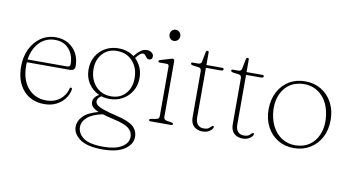

<svg xmlns="http://www.w3.org/2000/svg" viewBox="-84 -856 2395 1312"><g transform="rotate(10 1114.0 -200.0)"><path d="M408 -282Q408 -251 372.5 -251H75Q74 -240.5 74 -229Q74 -128.5 123 -72.8Q172 -17 248.5 -17Q306.5 -17 345 -48.2Q383.5 -79.5 393 -123Q395 -132.5 402 -132.5Q411 -132.5 410 -121.5Q404.5 -86 382 -56Q359.5 -26 323.2 -8Q287 10 241 10Q148.5 10 94.8 -52Q41 -114 41 -216Q41 -282.5 66.5 -336.5Q92 -390.5 137.5 -422Q183 -453.5 243.5 -453.5Q290.5 -453.5 327.8 -432Q365 -410.5 386.5 -372Q408 -333.5 408 -282ZM240 -435Q173.5 -435 130.2 -389.2Q87 -343.5 76.5 -270.5H350Q372 -270.5 372 -289.5Q372 -352.5 336.2 -393.8Q300.5 -435 240 -435Z M742.5 3Q826 22 858.8 51Q891.5 80 891.5 123.5Q891.5 176 838.2 211Q785 246 687 246Q580 246 529.8 210Q479.5 174 479.5 124Q479.5 85.5 511.2 51.8Q543 18 617 -1.5Q583 -15.5 571.8 -30.2Q560.5 -45 560.5 -63Q560.5 -76.5 569.5 -90.5Q578.5 -104.5 600 -117Q554.5 -137 526.5 -179Q498.5 -221 498.5 -276Q498.5 -328 522 -368.2Q545.5 -408.5 585.8 -431Q626 -453.5 676.5 -453.5Q738.5 -453.5 785 -419L792 -428Q810.5 -450.5 829.2 -463Q848 -475.5 869 -475.5Q889 -475.5 902.5 -465Q916 -454.5 916 -439.5Q916 -415 893.5 -415Q882.5 -415 875.8 -423Q869 -431 862.8 -439Q856.5 -447 846.5 -447Q835.5 -447 824.5 -437.5Q813.5 -428 798 -408Q823 -384.5 837.5 -351.8Q852 -319 852 -279.5Q852 -227 828 -187Q804 -147 763.5 -124.5Q723 -102 673.5 -102Q644 -102 617 -110.5Q590 -93.5 590 -72.5Q590 -59.5 601 -48Q612 -36.5 644.8 -24.5Q677.5 -12.5 742.5 3ZM669.5 -434Q607.5 -434 569.5 -392.2Q531.5 -350.5 531.5 -284.5Q531.5 -237.5 550.5 -200.5Q569.5 -163.5 603.2 -142.5Q637 -121.5 681 -121.5Q743.5 -121.5 781.2 -163.2Q819 -205 819 -270.5Q819 -342.5 777.8 -388.2Q736.5 -434 669.5 -434ZM509 121.5Q509 166 551 196.5Q593 227 690.5 227Q771 227 816.2 199.5Q861.5 172 861.5 127.5Q861.5 94.5 833.8 70.8Q806 47 727 29.5Q679.5 19 648 9Q577 23.5 543 53.8Q509 84 509 121.5Z M1038.5 -569Q1023 -569 1012.5 -580.2Q1002 -591.5 1002 -607.5Q1002 -624 1012.8 -635.2Q1023.5 -646.5 1038.5 -646.5Q1055 -646.5 1065.8 -635Q1076.5 -623.5 1076.5 -608Q1076.5 -591.5 1065.5 -580.2Q1054.5 -569 1038.5 -569ZM1065 -433V-45.5Q1065 -26.5 1088 -22.5L1118 -18Q1131.5 -15.5 1131.5 -8Q1131.5 0 1119.5 0H977.5Q966 0 966 -8Q966 -15 978.5 -17.5L1010.5 -22.5Q1033.5 -26.5 1033.5 -45.5V-390Q1033.5 -406.5 1018.5 -406.5H970.5Q959 -406.5 959 -414Q959 -421 970.5 -424.5L1030.5 -442Q1038 -444.5 1043.2 -446Q1048.5 -447.5 1052 -447.5Q1065 -447.5 1065 -433Z M1234.5 -421.5 1196 -426.5Q1181.5 -429 1181.5 -438Q1181.5 -445.5 1191.5 -445.5H1227.5Q1250 -445.5 1253 -462.5L1266 -530Q1268.5 -542.5 1277.5 -542.5Q1286.5 -542.5 1286.5 -532V-445.5H1395Q1407.5 -445.5 1407.5 -437Q1407.5 -426 1388.5 -426H1286.5V-80.5Q1286.5 -49 1301.5 -32.2Q1316.5 -15.5 1342 -15.5Q1371 -15.5 1382 -27.2Q1393 -39 1402 -43.5Q1411.5 -44.5 1409.5 -33.5Q1405.5 -19 1385.8 -6.2Q1366 6.5 1338 6.5Q1302 6.5 1278.8 -14.5Q1255.5 -35.5 1255.5 -78V-396Q1255.5 -406.5 1251 -413.2Q1246.5 -420 1234.5 -421.5Z M1513 -421.5 1474.5 -426.5Q1460 -429 1460 -438Q1460 -445.5 1470 -445.5H1506Q1528.5 -445.5 1531.5 -462.5L1544.5 -530Q1547 -542.5 1556 -542.5Q1565 -542.5 1565 -532V-445.5H1673.5Q1686 -445.5 1686 -437Q1686 -426 1667 -426H1565V-80.5Q1565 -49 1580 -32.2Q1595 -15.5 1620.5 -15.5Q1649.5 -15.5 1660.5 -27.2Q1671.5 -39 1680.5 -43.5Q1690 -44.5 1688 -33.5Q1684 -19 1664.2 -6.2Q1644.5 6.5 1616.5 6.5Q1580.5 6.5 1557.2 -14.5Q1534 -35.5 1534 -78V-396Q1534 -406.5 1529.5 -413.2Q1525 -420 1513 -421.5Z M1972.5 -453Q2035 -453 2083.5 -423.5Q2132 -394 2160 -341.8Q2188 -289.5 2188 -221.5Q2188 -153.5 2160.2 -101.2Q2132.5 -49 2083.5 -19.5Q2034.5 10 1971.5 10Q1909 10 1860.8 -19.5Q1812.5 -49 1785 -101.2Q1757.5 -153.5 1757.5 -221Q1757.5 -289 1784.8 -341.5Q1812 -394 1860.5 -423.5Q1909 -453 1972.5 -453ZM2006 -12.5Q2058.5 -20 2093.8 -52.5Q2129 -85 2144.2 -135.5Q2159.5 -186 2151.5 -246.5Q2138.5 -343.5 2080 -392.8Q2021.5 -442 1939.5 -431Q1886 -423.5 1850.5 -390.8Q1815 -358 1800 -307.5Q1785 -257 1793 -197Q1802 -133 1832 -89Q1862 -45 1907 -25Q1952 -5 2006 -12.5Z"/></g></svg>

Font: Fraunces 72pt S050 Thin
Style: Regular
Weight: 100
Version: Version 1.000; ttfautohint (v1.8.3)